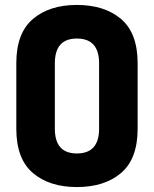

<svg xmlns="http://www.w3.org/2000/svg" viewBox="-20 -751 623 777"><path d="M291 6Q180 6 113 -51Q46 -108 46 -230V-495Q46 -617 113 -674Q180 -731 291 -731Q403 -731 470 -674Q537 -617 537 -495V-230Q537 -108 470 -51Q403 6 291 6ZM381 -230V-495Q381 -595 291 -595Q202 -595 202 -495V-230Q202 -130 291 -130Q381 -130 381 -230Z"/></svg>

Font: Dosis
Style: ExtraBold
Weight: 800
Designer: EdgarTolentino, PabloImpallari, IginoMarini
Foundry: EdgarTolentino, PabloImpallari, IginoMarini
Version: Version 1.007